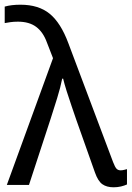

<svg xmlns="http://www.w3.org/2000/svg" viewBox="-20 -785 559 815"><path d="M462 10Q433 10 414.5 -3Q396 -16 383 -53L304 -276Q296 -300 284.5 -333Q273 -366 263 -398Q253 -430 248 -451H244Q237 -415 222.5 -368Q208 -321 195 -281L103 0H9L205 -538L179 -605Q163 -649 133.5 -671Q104 -693 56 -693Q38 -693 24.5 -691Q11 -689 0 -687V-757Q14 -761 30.5 -763Q47 -765 67 -765Q144 -765 191 -726.5Q238 -688 270 -602L460 -97Q468 -76 474.5 -69Q481 -62 492 -62Q500 -62 507 -64Q514 -66 519 -67V-2Q508 3 493.5 6.5Q479 10 462 10Z"/></svg>

Font: Go Noto Kurrent-Regular
Style: Regular
Weight: 400
Designer: Monotype Design Team
Foundry: Monotype Imaging Inc.
Version: Version 2.012; ttfautohint (v1.8.4.7-5d5b)